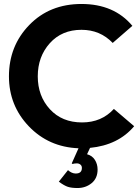

<svg xmlns="http://www.w3.org/2000/svg" viewBox="-20 -733 702 966"><path d="M370 213Q340 213 321.5 207Q303 201 276 181L322 123Q341 140 361 140Q392 140 392 112Q392 101 384.5 95Q377 89 367 89Q354 89 345 92L341 89L375 13Q225 7 125 -97.5Q25 -202 25 -349Q25 -502 127.5 -607.5Q230 -713 390 -713Q554 -713 646 -603L547 -517Q484 -583 390 -583Q291 -583 230.5 -515.5Q170 -448 170 -349Q170 -250 231 -183.5Q292 -117 393 -117Q491 -117 553 -185L655 -98Q575 -3 433 11L418 43Q444 50 457.5 71.5Q471 93 471 120Q471 164 441 188.5Q411 213 370 213Z"/></svg>

Font: Cal Sans
Style: Regular
Weight: 400
Designer: Designer Mark Davis DBA MarkFonts
Foundry: Designer Mark Davis DBA MarkFonts
Version: Version 1.000